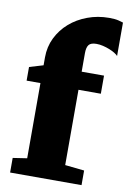

<svg xmlns="http://www.w3.org/2000/svg" viewBox="-93 -898 636 954"><g transform="rotate(10 225.0 -421.0)"><path d="M27.3 -73.7 98.6 -84.5V-463.9H28.8V-532.7L98.6 -553.7V-593.8Q98.6 -647 120.8 -692.4Q143.1 -737.8 181.2 -771Q219.2 -804.2 270.3 -823.2Q321.3 -842.3 378.9 -842.3Q410.2 -842.3 427.5 -837.6Q444.8 -833 450.2 -831.1V-662.6Q444.8 -668.9 432.9 -676.3Q420.9 -683.6 405.5 -689.7Q390.1 -695.8 372.8 -700Q355.5 -704.1 339.4 -704.1Q311 -704.1 300.8 -690.9Q290.5 -677.7 290.5 -648.9V-555.2H403.3V-463.9H290.5V-84L387.7 -73.7V0H27.3Z"/></g></svg>

Font: Merriweather UltraBold
Style: Regular
Weight: 900
Designer: Eben Sorkin ( sorkintype@gmail.com )
Foundry: Eben Sorkin
Version: Version 1.570; ttfautohint (v1.3) -l 8 -r 32 -G 0 -x 0 -H 60